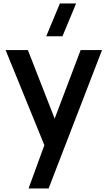

<svg xmlns="http://www.w3.org/2000/svg" viewBox="-20 -822 600 1082"><path d="M141 240H254L555 -540H434.5L288 -153.5L137 -540H11.5L230 -4ZM240.5 -617.5H332L409 -802.5H317.5Z"/></svg>

Font: Manrope
Style: Bold
Weight: 700
Designer: Mikhail Sharanda
Foundry: Mikhail Sharanda
Version: Version 4.505;FEAKit 1.0